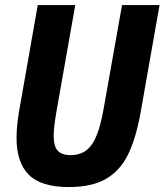

<svg xmlns="http://www.w3.org/2000/svg" viewBox="-20 -746 666 778"><path d="M47 -187.5Q47 -237.5 58.5 -302L133 -725.5H285L209.5 -298.5Q197.5 -230.5 197.5 -195.5Q197.5 -154 213.5 -135.8Q229.5 -117.5 266 -117.5Q305 -117.5 330.5 -137.5Q356 -157.5 372.2 -198.8Q388.5 -240 400.5 -308.5L474.5 -725.5H626.5L550 -291.5Q531 -185.5 499 -120Q467 -54.5 409.5 -21.2Q352 12 258.5 12Q146.5 12 96.8 -37.8Q47 -87.5 47 -187.5Z"/></svg>

Font: JuliaMono ExtraBoldItalic
Style: Regular
Weight: 800
Italic angle: -9°
Monospace: yes
Designer: cormullion
Foundry: corm
Version: Version 0.049; ttfautohint (v1.8.4)